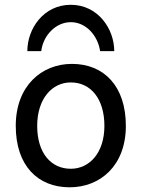

<svg xmlns="http://www.w3.org/2000/svg" viewBox="-20 -777 597 809"><path d="M46.4 -246.6C46.4 -78.6 139.6 12.2 273.4 12.2C401.9 12.2 510.3 -78.6 510.3 -246.6C510.3 -414.6 417.5 -507.8 283.2 -507.8C154.8 -507.8 46.4 -414.6 46.4 -246.6ZM136.7 -246.6C136.7 -360.8 199.2 -429.7 278.3 -429.7C362.3 -429.7 419.9 -360.8 419.9 -246.6C419.9 -132.8 356.9 -65.9 278.3 -65.9C194.3 -65.9 136.7 -132.8 136.7 -246.6ZM461.4 -561.5C461.4 -656.2 392.1 -756.8 278.3 -756.8C163.6 -756.8 95.2 -656.2 95.2 -561.5H153.8C161.6 -627.4 214.8 -683.6 278.3 -683.6C342.3 -683.6 392.1 -627.4 401.9 -561.5Z"/></svg>

Font: Andika
Style: Regular
Weight: 400
Designer: Victor Gaultney, Annie Olsen, Julie Remington, Don Collingsworth, Eric Hays
Foundry: SIL International
Version: Version 1.000